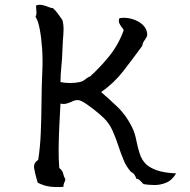

<svg xmlns="http://www.w3.org/2000/svg" viewBox="-20 -750 776 784"><path d="M699 -42Q683 -14 658.5 -4Q634 6 609 5.5Q584 5 567 2Q564 0 561.5 -2.5Q559 -5 557 -8Q552 -13 547.5 -16.5Q543 -20 537 -20Q534 -29 529 -36.5Q524 -44 515 -48Q496 -69 484.5 -97Q473 -125 463 -155.5Q453 -186 440 -215.5Q427 -245 405 -267Q396 -276 375.5 -293Q355 -310 334 -324.5Q313 -339 301 -341Q293 -342 286 -340Q279 -338 271 -334Q262 -330 251.5 -327Q241 -324 227 -327Q227 -323 226.5 -319Q226 -315 226 -310Q224 -276 222 -232Q220 -188 219.5 -144Q219 -100 222 -64Q235 -54 237.5 -42.5Q240 -31 247 -17Q244 -6 241.5 -2Q239 2 239 13Q208 15 184 12Q160 9 134 -4Q133 -8 131.5 -12.5Q130 -17 129 -22Q123 -41 119.5 -63Q116 -85 136 -97Q144 -147 146.5 -208Q149 -269 149.5 -334.5Q150 -400 153 -465Q155 -506 152 -551Q149 -596 142 -632Q135 -668 125 -681Q129 -690 129 -697.5Q129 -705 128 -712Q128 -716 127.5 -720Q127 -724 128 -728Q141 -732 152.5 -729.5Q164 -727 174 -723Q179 -721 184.5 -719Q190 -717 196 -717Q207 -707 216.5 -694Q226 -681 235 -668Q240 -648 239.5 -628.5Q239 -609 237 -588Q237 -578 236 -568Q235 -558 235 -547Q234 -512 230.5 -477.5Q227 -443 227 -415Q244 -411 265.5 -411Q287 -411 306 -415Q315 -417 322 -421.5Q329 -426 335 -431Q344 -438 347 -437Q388 -474 425.5 -520Q463 -566 485 -626Q484 -630 481.5 -633.5Q479 -637 476 -640Q471 -647 467 -655.5Q463 -664 468 -676Q494 -680 519.5 -672.5Q545 -665 562 -649.5Q579 -634 581 -613Q582 -605 579 -599.5Q576 -594 572 -588Q568 -583 565 -577Q562 -571 561 -563Q524 -512 484.5 -461Q445 -410 393 -374Q419 -352 457.5 -315.5Q496 -279 520 -229Q531 -206 536.5 -177.5Q542 -149 550.5 -122.5Q559 -96 578 -78Q595 -63 624 -53.5Q653 -44 699 -42Z"/></svg>

Font: Yuji Mai
Style: Regular
Weight: 400
Designer: Kataoka Yuji
Foundry: Kinuta Font Factory
Version: Version 3.002